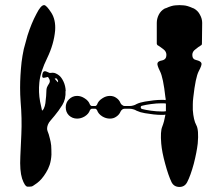

<svg xmlns="http://www.w3.org/2000/svg" viewBox="-20 -740 880 760"><path d="M773.4 -559.6Q774.4 -559.6 774.4 -559.6Q765.6 -554.7 753.9 -544.9Q741.2 -536.1 741.2 -522.5Q741.2 -504.9 757.8 -502Q774.4 -498 777.3 -490.2Q780.3 -483.4 766.6 -458Q753.9 -433.6 745.1 -354.5Q743.2 -338.9 743.2 -327.1Q743.2 -314.5 743.2 -304.7Q746.1 -264.6 756.8 -245.1Q767.6 -226.6 762.7 -171.9Q758.8 -137.7 747.1 -91.8Q734.4 -44.9 720.7 -18.6Q710.9 0 690.4 0Q668.9 0 659.2 -18.6Q646.5 -44.9 633.8 -91.8Q621.1 -137.7 618.2 -171.9Q614.3 -219.7 622.1 -238.3Q629.9 -257.8 634.8 -286.1Q630.9 -285.2 627 -285.2Q624 -285.2 619.1 -285.2Q605.5 -285.2 587.9 -287.1Q570.3 -289.1 553.7 -292Q544.9 -293.9 536.1 -295.9Q527.3 -298.8 520.5 -301.8Q514.6 -305.7 506.8 -307.6Q500 -309.6 492.2 -309.6Q486.3 -309.6 473.6 -309.6Q467.8 -309.6 463.9 -306.6Q459 -302.7 457 -297.9Q452.1 -286.1 440.4 -278.3Q429.7 -270.5 415 -270.5Q399.4 -270.5 384.8 -279.3Q369.1 -289.1 364.3 -303.7Q363.3 -305.7 361.3 -307.6Q359.4 -309.6 356.4 -309.6Q352.5 -309.6 343.8 -309.6Q341.8 -309.6 338.9 -307.6Q336.9 -305.7 335.9 -303.7Q331.1 -289.1 315.4 -279.3Q300.8 -270.5 285.2 -270.5Q266.6 -270.5 252.9 -283.2Q240.2 -295.9 240.2 -315.4Q240.2 -334 252.9 -346.7Q266.6 -360.4 285.2 -360.4Q300.8 -360.4 315.4 -350.6Q331.1 -340.8 335.9 -326.2Q336.9 -324.2 338.9 -322.3Q341.8 -320.3 343.8 -320.3Q348.6 -320.3 356.4 -320.3Q359.4 -320.3 361.3 -322.3Q363.3 -324.2 364.3 -326.2Q369.1 -340.8 384.8 -350.6Q399.4 -360.4 415 -360.4Q429.7 -360.4 440.4 -352.5Q452.1 -344.7 457 -332Q459 -327.1 463.9 -324.2Q467.8 -320.3 473.6 -320.3Q479.5 -320.3 492.2 -320.3Q500 -320.3 506.8 -322.3Q514.6 -324.2 520.5 -328.1Q526.4 -331.1 536.1 -334Q544.9 -335.9 553.7 -337.9Q570.3 -340.8 587.9 -342.8Q605.5 -344.7 619.1 -344.7Q624 -344.7 627.9 -344.7Q631.8 -344.7 635.7 -343.8Q635.7 -346.7 635.7 -349.6Q635.7 -351.6 634.8 -354.5Q626 -433.6 613.3 -458Q600.6 -483.4 603.5 -490.2Q605.5 -498 622.1 -501Q638.7 -504.9 638.7 -522.5Q638.7 -536.1 627 -544.9Q614.3 -554.7 606.4 -559.6Q603.5 -560.5 602.5 -562.5Q600.6 -565.4 600.6 -567.4Q600.6 -594.7 600.6 -649.4Q600.6 -666 608.4 -681.6Q616.2 -697.3 631.8 -706.1Q632.8 -706.1 634.8 -707Q635.7 -708 637.7 -708Q659.2 -717.8 673.8 -718.8Q687.5 -719.7 690.4 -719.7Q692.4 -719.7 707 -718.8Q721.7 -717.8 743.2 -708Q744.1 -708 746.1 -707Q747.1 -706.1 748 -706.1Q763.7 -697.3 771.5 -681.6Q780.3 -666 780.3 -649.4Q780.3 -622.1 779.3 -567.4Q779.3 -565.4 778.3 -562.5Q776.4 -560.5 773.4 -559.6ZM619.1 -298.8Q624 -298.8 628.9 -298.8Q632.8 -298.8 636.7 -299.8Q636.7 -305.7 636.7 -313.5Q636.7 -321.3 636.7 -330.1Q632.8 -331.1 628.9 -331.1Q624 -331.1 619.1 -331.1Q599.6 -331.1 578.1 -328.1Q556.6 -325.2 542 -321.3Q537.1 -320.3 537.1 -315.4Q537.1 -310.5 542 -308.6Q556.6 -304.7 578.1 -301.8Q599.6 -298.8 619.1 -298.8ZM240.2 -378.9Q240.2 -378.9 239.3 -379.9Q241.2 -347.7 226.6 -324.2Q211.9 -300.8 196.3 -282.2Q187.5 -272.5 180.7 -263.7Q172.9 -254.9 169.9 -247.1Q164.1 -232.4 168 -221.7Q172.9 -210.9 177.7 -190.4Q180.7 -179.7 182.6 -164.1Q183.6 -149.4 183.6 -127.9Q182.6 -106.4 176.8 -87.9Q170.9 -70.3 162.1 -56.6Q145.5 -29.3 127 -15.6Q108.4 -2 105.5 -2Q100.6 -1 88.9 -1Q78.1 -2 67.4 -33.2Q57.6 -64.5 60.5 -121.1Q62.5 -176.8 64.5 -209Q67.4 -270.5 61.5 -338.9Q59.6 -365.2 59.6 -392.6Q59.6 -440.4 65.4 -494.1Q68.4 -518.6 74.2 -545.9Q81.1 -572.3 88.9 -599.6Q104.5 -648.4 124 -684.6Q141.6 -719.7 154.3 -719.7Q154.3 -719.7 155.3 -719.7Q164.1 -718.8 182.6 -690.4Q201.2 -662.1 198.2 -619.1Q193.4 -565.4 167 -510.7Q139.6 -455.1 135.7 -413.1Q131.8 -375 138.7 -337.9Q146.5 -301.8 146.5 -301.8Q146.5 -301.8 149.4 -304.7Q153.3 -307.6 157.2 -320.3Q160.2 -330.1 161.1 -345.7Q163.1 -361.3 163.1 -369.1Q163.1 -386.7 166 -394.5Q168.9 -401.4 174.8 -410.2Q179.7 -418.9 174.8 -427.7Q169.9 -435.5 169.9 -435.5Q169.9 -435.5 157.2 -432.6Q144.5 -428.7 147.5 -445.3Q150.4 -461.9 163.1 -457Q176.8 -451.2 176.8 -451.2Q176.8 -451.2 188.5 -452.1Q200.2 -452.1 213.9 -441.4Q223.6 -433.6 231.4 -417Q239.3 -400.4 240.2 -378.9ZM206.1 -426.8Q204.1 -430.7 200.2 -429.7Q196.3 -428.7 196.3 -428.7Q201.2 -423.8 209 -414.1Q209 -414.1 210 -418Q210 -421.9 206.1 -426.8Z"/></svg>

Font: No Time for a New Roman
Style: XXL
Weight: 400
Monospace: yes
Designer: Arthur Shnapir
Foundry: Arthur Shnapir
Version: Version_01